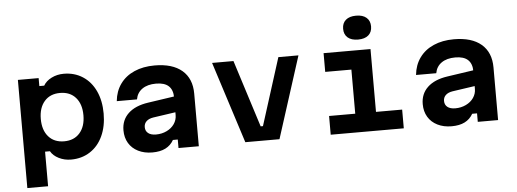

<svg xmlns="http://www.w3.org/2000/svg" viewBox="-61 -1055 3872 1438"><g transform="rotate(-5 1875.0 -336.0)"><path d="M90.3 -613.1H246.3V-553.1H282.9Q302.1 -587.1 343.9 -608.1Q385.7 -629.1 435.7 -629.1Q516.5 -629.1 578.6 -588.8Q640.7 -548.5 674.5 -475.5Q708.3 -402.5 708.3 -306.5Q708.3 -210.4 674.5 -137.4Q640.7 -64.3 578.6 -24.2Q516.5 16 435.7 16Q385.9 16 343.9 -5Q301.9 -26 282.9 -60H246.3V200H90.3ZM556.3 -306.7Q556.3 -390.8 513.5 -439.6Q470.8 -488.3 396 -488.3Q321.2 -488.3 278.5 -439.4Q235.7 -390.5 235.7 -306.5Q235.7 -222.4 278.5 -173.6Q321.2 -124.8 396 -124.8Q470.8 -124.8 513.5 -173.7Q556.3 -222.6 556.3 -306.7Z M1255 -270.5 1076.5 -244.4Q1043.1 -239.3 1024.5 -222Q1006 -204.6 1006 -178.1Q1006 -148.7 1026.8 -132.2Q1047.5 -115.6 1085.9 -115.6Q1129.7 -115.6 1166.1 -133.2Q1202.6 -150.7 1223.5 -181Q1244.3 -211.3 1244.3 -247.8V-380Q1244.3 -437.1 1213.1 -466.2Q1181.8 -495.3 1118 -495.3Q1053.9 -495.3 1014.4 -467.5Q975 -439.8 966.2 -390H814.2Q821.5 -464.3 860.8 -518.9Q900.1 -573.5 966.4 -602.6Q1032.7 -631.8 1119.4 -631.8Q1253.2 -631.8 1325.1 -570.5Q1397 -509.2 1397 -395.9V0H1244.3V-63.9H1207.8Q1185.3 -24 1145.6 -4Q1105.9 16 1046.9 16Q986.5 16 940.6 -7Q894.6 -30 869.8 -71.4Q845 -112.9 845 -167.9Q845 -245.2 897.3 -294.6Q949.5 -344.1 1047.1 -358.4L1255 -389.1Z M1550.3 -613.1H1711L1871.4 -108.2H1888.6L2048.6 -613.1H2199.7L2003.4 0H1746.6Z M2741.3 -613.1V-140.8H2938V0H2388.6V-140.8H2585.3V-472.3H2388.6V-613.1ZM2550.2 -781.8Q2550.2 -824.4 2577.6 -848Q2605.1 -871.7 2655.3 -871.7Q2705.5 -871.7 2732.9 -848Q2760.4 -824.4 2760.4 -781.8Q2760.4 -739.2 2732.9 -715.6Q2705.5 -692 2655.3 -692Q2605.1 -692 2577.6 -715.6Q2550.2 -739.2 2550.2 -781.8Z M3505 -270.5 3326.5 -244.4Q3293.1 -239.3 3274.5 -222Q3256 -204.6 3256 -178.1Q3256 -148.7 3276.8 -132.2Q3297.5 -115.6 3335.9 -115.6Q3379.7 -115.6 3416.1 -133.2Q3452.6 -150.7 3473.5 -181Q3494.3 -211.3 3494.3 -247.8V-380Q3494.3 -437.1 3463.1 -466.2Q3431.8 -495.3 3368 -495.3Q3303.9 -495.3 3264.4 -467.5Q3225 -439.8 3216.2 -390H3064.2Q3071.5 -464.3 3110.8 -518.9Q3150.1 -573.5 3216.4 -602.6Q3282.7 -631.8 3369.4 -631.8Q3503.2 -631.8 3575.1 -570.5Q3647 -509.2 3647 -395.9V0H3494.3V-63.9H3457.8Q3435.3 -24 3395.6 -4Q3355.9 16 3296.9 16Q3236.5 16 3190.6 -7Q3144.6 -30 3119.8 -71.4Q3095 -112.9 3095 -167.9Q3095 -245.2 3147.3 -294.6Q3199.5 -344.1 3297.1 -358.4L3505 -389.1Z"/></g></svg>

Font: Martian Mono VF sWd Rg
Style: Regular
Weight: 400
Width: 6
Monospace: yes
Designer: Roman Shamin
Foundry: Evil Martians
Version: Version 1.100